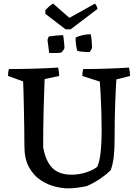

<svg xmlns="http://www.w3.org/2000/svg" viewBox="-20 -1022 756 1054"><path d="M354 12Q322 12 281.5 2Q241 -8 202.5 -33.5Q164 -59 139 -104.5Q114 -150 114 -220Q114 -274 113 -328.5Q112 -383 111 -432.5Q110 -482 109 -519.5Q108 -557 107 -575L24 -605Q24 -614 25 -623.5Q26 -633 29 -643Q166 -643 299 -651Q305 -627 305 -605L225 -588Q224 -563 222.5 -519Q221 -475 219.5 -421Q218 -367 217.5 -312.5Q217 -258 217 -214Q230 -138 267 -100.5Q304 -63 373 -63Q412 -63 450.5 -75Q489 -87 514 -106Q528 -139 533 -191.5Q538 -244 538 -302Q538 -355 536.5 -407.5Q535 -460 532.5 -503.5Q530 -547 528 -574L432 -605Q432 -614 433 -623.5Q434 -633 437 -643Q500 -643 563 -645Q626 -647 688 -651Q694 -627 694 -605L619 -586Q618 -579 616.5 -548.5Q615 -518 613 -471.5Q611 -425 610 -368.5Q609 -312 609 -252Q609 -201 604.5 -161.5Q600 -122 588 -88Q565 -65 532.5 -42.5Q500 -20 458 -1Q432 5 405.5 8.5Q379 12 354 12ZM404 -743Q395 -777 395 -816Q435 -834 478 -834Q483 -813 484 -789Q485 -765 485 -759Q485 -757 479 -746.5Q473 -736 470 -736Q461 -736 439 -737.5Q417 -739 404 -743ZM250 -731 241 -801Q241 -806 244 -813.5Q247 -821 249 -822Q258 -823 283 -826Q308 -829 326 -829Q327 -829 329 -813Q331 -797 332.5 -780Q334 -763 334 -759Q333 -754 326.5 -745Q320 -736 317 -734Q306 -731 289.5 -731Q273 -731 250 -731ZM340 -861 229 -946V-967Q239 -977 250 -987Q261 -997 272 -1002L361 -924L501 -1002Q505 -1000 510 -989Q515 -978 515 -973L368 -861Z"/></svg>

Font: Labrada Medium
Style: Regular
Weight: 500
Designer: Mercedes Jáuregui
Foundry: Omnibus-Type Team
Version: Version 1.000; ttfautohint (v1.8.4.7-5d5b)